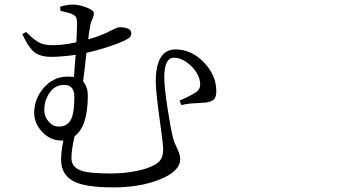

<svg xmlns="http://www.w3.org/2000/svg" viewBox="-20 -769 1540 836"><path d="M473.6 46.9Q358.4 46.9 306.6 23.4Q246.1 -4.9 246.1 -73.2Q246.1 -111.3 255.9 -157.2H246.1Q199.2 -157.2 164.1 -194.3Q128.9 -231.4 128.9 -277.3Q128.9 -337.9 168.9 -384.8Q211.9 -435.5 274.4 -435.5Q284.2 -435.5 301.8 -433.6Q303.7 -450.2 305.7 -485.4Q308.6 -515.6 309.6 -530.3Q248 -521.5 203.1 -521.5Q154.3 -521.5 127 -543.9Q103.5 -564.5 77.1 -620.1L93.8 -629.9Q130.9 -591.8 156.2 -581.1Q174.8 -572.3 210.9 -572.3Q255.9 -572.3 312.5 -585Q315.4 -640.6 315.4 -668.9Q315.4 -685.5 311.5 -693.4Q307.6 -701.2 294.9 -707Q282.2 -713.9 243.2 -721.7Q243.2 -731.4 242.2 -740.2Q273.4 -749 297.9 -749Q322.3 -749 354.5 -737.3Q388.7 -724.6 388.7 -710.9Q388.7 -700.2 382.8 -687.5Q376 -673.8 373 -660.2Q373 -658.2 372.1 -652.3Q366.2 -620.1 364.3 -597.7Q418.9 -612.3 468.8 -638.7Q491.2 -650.4 500 -650.4Q551.8 -650.4 551.8 -623Q551.8 -610.4 537.1 -600.6Q525.4 -592.8 494.1 -580.1Q422.9 -553.7 356.4 -539.1Q354.5 -519.5 349.6 -477.1Q344.7 -434.6 341.8 -414.1Q362.3 -391.6 362.3 -351.6Q362.3 -218.8 304.7 -175.8Q291 -116.2 291 -81.1Q291 -38.1 338.9 -24.4Q373 -13.7 461.9 -13.7Q519.5 -13.7 573.2 -24.4Q623 -34.2 650.4 -49.8Q670.9 -60.5 679.7 -74.2Q690.4 -89.8 690.4 -119.1Q690.4 -141.6 676.8 -237.3Q658.2 -370.1 658.2 -413.1Q658.2 -553.7 744.1 -553.7Q813.5 -553.7 867.7 -497.6Q921.9 -441.4 921.9 -371.1Q921.9 -346.7 911.1 -335.9Q900.4 -325.2 873 -322.3Q864.3 -321.3 845.7 -320.3Q800.8 -319.3 769.5 -311.5L761.7 -331.1Q808.6 -350.6 835.9 -369.1Q851.6 -381.8 851.6 -399.4Q851.6 -443.4 812.5 -481.4Q775.4 -517.6 737.3 -517.6Q695.3 -517.6 695.3 -432.6Q695.3 -388.7 710 -293.9Q723.6 -207 733.4 -168.9Q739.3 -146.5 752 -121.1Q764.6 -95.7 764.6 -77.1Q764.6 -22.5 674.8 12.7Q589.8 46.9 473.6 46.9ZM236.3 -217.8Q275.4 -217.8 291 -252.9Q303.7 -282.2 303.7 -347.7Q303.7 -399.4 258.8 -399.4Q217.8 -399.4 194.3 -362.3Q172.9 -331.1 172.9 -290Q172.9 -260.7 191.9 -239.3Q210.9 -217.8 236.3 -217.8Z"/></svg>

Font: Bpmf GenYo Min R
Style: R
Weight: 400
Foundry: But Ko
Version: Version 1.320